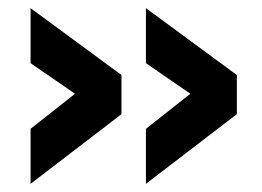

<svg xmlns="http://www.w3.org/2000/svg" viewBox="-20 -474 643 471"><path d="M447 -244 338 -158V-23L561 -194V-290L338 -454V-319ZM164 -244 55 -158V-23L278 -194V-290L55 -454V-319Z"/></svg>

Font: RazerF5
Style: Bold
Weight: 700
Foundry: Razer Inc.
Version: Version 1.000;PS 001.001;hotconv 1.0.56